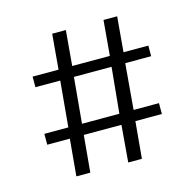

<svg xmlns="http://www.w3.org/2000/svg" viewBox="-80 -582 679 665"><g transform="rotate(-15 259.5 -249.5)"><path d="M127 -132H46V-171H132L147 -335H58V-373H151L162 -499H211L200 -373H335L346 -499H395L384 -373H473V-335H380L366 -171H457V-132H362L350 0H301L312 -132H177L165 0H115ZM315 -171 331 -335H196L181 -171Z"/></g></svg>

Font: Rasa Light
Style: Regular
Weight: 300
Designer: Anna Giedrys (Yrsa+Rasa design), David Brezina (Yrsa art-direction, Rasa art-direction, design)
Foundry: Rosetta Type Foundry
Version: Version 2.004